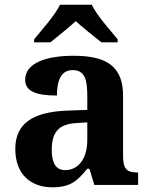

<svg xmlns="http://www.w3.org/2000/svg" viewBox="-20 -786 639 816"><path d="M125 -619V-606H194C222 -628 272 -669 302 -696C332 -669 383 -628 411 -606H480V-619C449 -657 391 -721 370 -766H235C214 -721 156 -657 125 -619ZM202 10C278 10 307 -15 351 -69H360L381 0H567V-53H563C518 -53 503 -69 503 -124V-379C503 -504 433 -549 293 -549C180 -549 87 -520 87 -447C87 -398 133 -380 222 -380C222 -442 238 -488 289 -488C344 -488 351 -441 351 -374V-319L269 -316C119 -311 45 -261 45 -153C45 -42 114 10 202 10ZM257 -63C218 -63 200 -92 200 -149C200 -221 226 -259 306 -263L351 -266V-191C351 -113 314 -63 257 -63Z"/></svg>

Font: Noto Serif Test
Style: Bold
Weight: 700
Version: Version 1.000